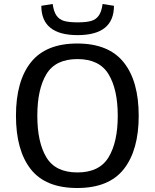

<svg xmlns="http://www.w3.org/2000/svg" viewBox="-20 -930 775 962"><path d="M369 -754Q187 -754 187 -901L244 -910Q249 -872 263 -852Q277 -832 301.5 -825Q326 -818 369 -818Q412 -818 436.5 -825Q461 -832 475 -852Q489 -872 494 -910L551 -901Q551 -754 369 -754ZM367 12Q208 12 134 -82.5Q60 -177 60 -350Q60 -524 135 -618Q210 -712 367 -712Q524 -712 599.5 -618Q675 -524 675 -350Q675 -178 600.5 -83Q526 12 367 12ZM570 -350Q570 -482 524 -558Q478 -634 368 -634Q258 -634 212.5 -558.5Q167 -483 167 -350Q167 -217 212.5 -141.5Q258 -66 368 -66Q478 -66 524 -142Q570 -218 570 -350Z"/></svg>

Font: Voces
Style: Regular
Weight: 400
Designer: Ana Paula Megda, Pablo Ugerman
Foundry: Ana Paula Megda, Pablo Ugerman
Version: Version 1.100